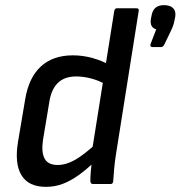

<svg xmlns="http://www.w3.org/2000/svg" viewBox="-20 -715 702 746"><path d="M158 11Q91 11 63.5 -34Q36 -79 50 -164L78 -330Q92 -414 139 -457Q186 -500 263 -500Q302 -500 339.5 -489.5Q377 -479 402 -464L392 -386Q365 -402 334.5 -410Q304 -418 276 -418Q230 -418 204 -392Q178 -366 171 -315L147 -171Q140 -123 153.5 -98.5Q167 -74 204 -74Q237 -74 272 -94Q307 -114 358 -161L350 -89Q317 -57 285.5 -34.5Q254 -12 223.5 -0.5Q193 11 158 11ZM341 0Q332 0 331 -11Q331 -28 333 -51Q335 -74 338 -92V-132L424 -673Q426 -683 435 -683H509Q521 -683 519 -673L431 -118Q426 -87 423.5 -58.5Q421 -30 420 -12Q419 0 410 0ZM572 -532Q567 -532 565 -535.5Q563 -539 565 -544L587 -601Q574 -605 569 -614.5Q564 -624 566 -640L569 -655Q576 -695 617 -695Q641 -695 652.5 -683.5Q664 -672 661 -651L658 -636Q656 -625 652.5 -615Q649 -605 643 -593L619 -543Q614 -532 606 -532Z"/></svg>

Font: Sofia Sans Semi Condensed SemiBold
Style: Italic
Weight: 600
Italic angle: -9°
Version: Version 4.100